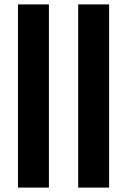

<svg xmlns="http://www.w3.org/2000/svg" viewBox="-20 -851 577 871"><path d="M61.6 0V-831H201.9V0ZM334.7 0V-831H474.9V0Z"/></svg>

Font: Merriweather Light
Style: Regular
Weight: 300
Designer: Eben Sorkin
Foundry: Eben Sorkin
Version: Version 2.100